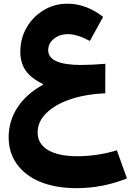

<svg xmlns="http://www.w3.org/2000/svg" viewBox="-20 -671 694 1019"><path d="M527.3 -581.5C467.3 -627.9 404.3 -651.4 338.4 -651.4C292 -651.4 250 -640.1 212.4 -617.2C174.3 -594.2 144 -564 121.6 -525.4C99.1 -486.8 87.9 -443.4 87.9 -396C87.9 -317.4 125.5 -264.2 207.5 -225.6V-220.7C91.8 -157.7 25.9 -58.1 25.9 56.6C25.9 111.8 40.5 160.2 70.3 200.7C128.9 282.2 239.3 327.6 385.7 327.6C478 327.6 567.4 310.5 653.8 275.9L600.1 126.5C537.1 146.5 460.4 158.2 392.1 158.2C255.9 158.2 179.7 112.8 179.7 32.2C179.7 -5.9 194.8 -40 225.6 -70.3C286.1 -130.9 397.5 -169.9 538.6 -175.8L539.1 -332.5C492.7 -328.6 447.8 -326.2 411.1 -326.2C294.4 -326.2 235.8 -352.5 235.8 -404.8C235.8 -428.7 246.1 -449.2 266.1 -465.3C286.1 -481.4 310.5 -489.7 340.3 -489.7C375 -489.7 413.6 -476.6 457 -453.6Z"/></svg>

Font: Estedad ExtraBold
Style: Regular
Weight: 800
Designer: Amin Abedi
Version: Version 7.3